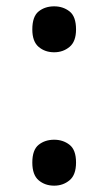

<svg xmlns="http://www.w3.org/2000/svg" viewBox="-20 -572 343 606"><path d="M151 -407Q122 -407 102 -424Q82 -441 82 -479Q82 -520 102 -536Q122 -552 151 -552Q179 -552 199.5 -536Q220 -520 220 -479Q220 -441 199.5 -424Q179 -407 151 -407ZM151 14Q122 14 102 -3Q82 -20 82 -59Q82 -99 102 -115Q122 -131 151 -131Q179 -131 199.5 -115Q220 -99 220 -59Q220 -20 199.5 -3Q179 14 151 14Z"/></svg>

Font: Noto Sans Gurmukhi Medium
Style: Regular
Weight: 500
Designer: Jelle Bosma - Monotype Design Team
Foundry: Monotype Imaging Inc.
Version: Version 2.004; ttfautohint (v1.8.4.7-5d5b)